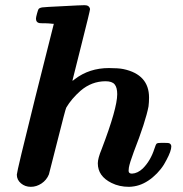

<svg xmlns="http://www.w3.org/2000/svg" viewBox="-20 -714 708 742"><path d="M433 -350Q433 -376 423 -388Q413 -400 388 -400Q334 -400 291 -363Q256 -332 236 -298Q233 -293 202 -169.5Q171 -46 169 -40Q160 -18 140.5 -5Q121 8 99 8Q77 8 61 -5.5Q45 -19 45 -39Q45 -51 116 -336L188 -622H184Q183 -622 179 -622.5Q175 -623 168.5 -623.5Q162 -624 157 -624Q152 -624 146 -624Q140 -624 136 -624.5Q132 -625 131 -625Q119 -628 119 -642Q119 -647 123 -661.5Q127 -676 129 -679Q133 -684 144 -685.5Q155 -687 220 -690Q293 -694 307 -694Q325 -694 328 -679Q328 -673 294 -538.5Q260 -404 260 -403Q260 -400 269 -408Q325 -451 401 -451Q438 -451 457 -447Q556 -426 556 -337Q556 -319 554 -303Q543 -245 497 -127Q481 -84 478 -66Q477 -61 477 -54Q477 -43 490 -43Q512 -44 532 -63Q562 -93 577 -140Q582 -156 585.5 -159Q589 -162 605 -162H611Q632 -162 635 -160Q642 -156 642 -148Q642 -131 624 -97Q605 -58 570.5 -29Q536 0 499 6Q487 8 478 8Q441 8 411 -7Q358 -33 358 -83Q358 -102 373 -138Q433 -295 433 -350Z"/></svg>

Font: KaTeX_Math
Style: Bold Italic
Weight: 700
Version: Version 3699957226